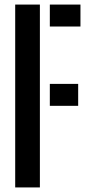

<svg xmlns="http://www.w3.org/2000/svg" viewBox="-20 -820 390 840"><path d="M46.5 0V-800H154.5V0ZM198 -357V-453H322V-357ZM198 -704V-800H332V-704Z"/></svg>

Font: Big Shoulders Stencil Display Thin
Style: Bold
Weight: 700
Version: Version 2.001